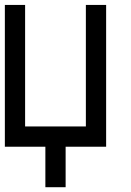

<svg xmlns="http://www.w3.org/2000/svg" viewBox="-20 -687 540 790"><path d="M0 -83.3V-666.7H83.3V-166.7H333.3V-666.7H416.7V-83.3H250V83.3H166.7V-83.3Z"/></svg>

Font: GalmuriMono11 Regular
Style: Regular
Weight: 400
Designer: Lee Minseo (quiple)
Version: Version 2.399;hotconv 1.1.1;makeotfexe 2.6.0 DEVELOPMENT